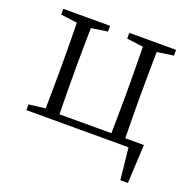

<svg xmlns="http://www.w3.org/2000/svg" viewBox="-120 -630 907 910"><g transform="rotate(20 333.0 -175.5)"><path d="M618 160 628 -35H534C533 -108 532 -172 532 -227V-284C532 -335 533 -397 534 -470L617 -482V-511H381V-482L464 -471C465 -398 466 -335 466 -284V-227C466 -172 465 -108 464 -35H202C201 -108 200 -172 200 -227V-284C200 -335 201 -397 202 -470L284 -482V-511H48V-482L131 -471C132 -398 133 -335 133 -284V-227C133 -176 132 -114 131 -39L48 -29V0H563L580 160Z"/></g></svg>

Font: AllPunType Light
Style: Regular
Weight: 300
Version: 1.0